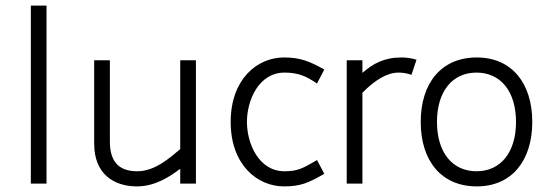

<svg xmlns="http://www.w3.org/2000/svg" viewBox="-20 -655 1954 685"><path d="M146 -635V0H90V-635Z M372 -440H316V-142C316 -36 384 9 466 10C534 11 589 -27 623 -53V0H679V-440H623V-123C586 -92 533 -44 470 -44C413 -44 372 -69 372 -150Z M803 -220C803 -67 898 10 993 10C1052 10 1080 -2 1137 -35L1111 -84C1063 -56 1044 -44 995 -44C903 -44 861 -143 861 -220C861 -297 903 -396 995 -396C1044 -396 1073 -383 1111 -357L1137 -407C1085 -436 1052 -450 993 -450C898 -450 803 -373 803 -220Z M1448 -388C1434 -393 1419 -396 1402 -396C1360 -396 1316 -368 1273 -324V0H1217V-440H1273V-395C1311 -428 1350 -450 1413 -450C1431 -450 1449 -447 1466 -442Z M1879 -220C1879 -358 1806 -450 1681 -450C1554 -450 1481 -358 1481 -220C1481 -82 1554 10 1681 10C1806 10 1879 -82 1879 -220ZM1539 -220C1539 -329 1594 -396 1680 -396C1766 -396 1821 -329 1821 -220C1821 -111 1766 -44 1680 -44C1594 -44 1539 -111 1539 -220Z"/></svg>

Font: Linear
Style: Regular
Weight: 400
Designer: Braydon G. Fuller
Foundry: Braydon G. Fuller
Version: Version 1.000;PS 001.000;hotconv 1.0.38